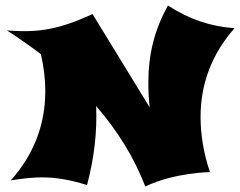

<svg xmlns="http://www.w3.org/2000/svg" viewBox="-20 -640 869 695"><path d="M829 -538C741 -544 663 -571 588 -620C538 -531 517 -439 517 -344C517 -314 518 -282 522 -251L315 -589C198 -536 125 -520 5 -530C47 -503 88 -474 128 -444C139 -396 144 -352 144 -311C144 -185 100 -78 19 13C62 6 100 2 132 2C182 2 236 11 295 30C321 -68 332 -163 328 -256C404 -169 465 -71 506 35C613 -16 740 -17 740 -17C717 -85 706 -152 706 -217C706 -340 749 -447 829 -538Z"/></svg>

Font: Shojumaru
Style: Regular
Weight: 400
Designer: Astigmatic (AOETI)
Foundry: Astigmatic (AOETI)
Version: Version 1.000